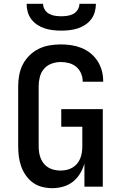

<svg xmlns="http://www.w3.org/2000/svg" viewBox="-20 -975 640 1003"><path d="M253 8Q227 8 200.5 1.5Q174 -5 152.5 -20.5Q131 -36 115.5 -58Q100 -80 91 -105Q82 -130 78.5 -156.5Q75 -183 75 -210V-525Q75 -554 80.5 -583.5Q86 -613 99.5 -639Q113 -665 134.5 -686Q156 -707 182.5 -720Q209 -733 238.5 -738Q268 -743 297 -743Q325 -743 352 -739Q379 -735 404.5 -725Q430 -715 452 -697.5Q474 -680 489 -657Q504 -634 511.5 -607.5Q519 -581 519 -553V-548H412V-551Q412 -572 403 -592.5Q394 -613 377.5 -626.5Q361 -640 340 -645.5Q319 -651 297 -651Q273 -651 249.5 -642.5Q226 -634 210 -615.5Q194 -597 188 -573Q182 -549 182 -525V-210Q182 -194 184.5 -178Q187 -162 193 -147Q199 -132 209.5 -119.5Q220 -107 234 -99Q248 -91 264 -87.5Q280 -84 296 -84Q312 -84 328 -87.5Q344 -91 358 -99Q372 -107 382.5 -119.5Q393 -132 399 -147Q405 -162 407.5 -178Q410 -194 410 -210V-313H300V-405H517V0H421V-120Q413 -93 398 -68Q383 -43 360.5 -25.5Q338 -8 310 0Q282 8 253 8ZM300 -815Q278 -815 256.5 -817.5Q235 -820 214.5 -826.5Q194 -833 175.5 -845Q157 -857 144 -874Q131 -891 125 -912Q119 -933 119 -955H205Q205 -939 214 -924.5Q223 -910 237 -902.5Q251 -895 267.5 -892.5Q284 -890 300 -890Q316 -890 332.5 -892.5Q349 -895 363 -902.5Q377 -910 386 -924.5Q395 -939 395 -955H481Q481 -933 475 -912Q469 -891 456 -874Q443 -857 424.5 -845Q406 -833 385.5 -826.5Q365 -820 343.5 -817.5Q322 -815 300 -815Z"/></svg>

Font: Iosevka Aile Semibold
Style: Regular
Weight: 600
Designer: Belleve Invis
Foundry: Belleve Invis
Version: Version 31.1.0; ttfautohint (v1.8.4)